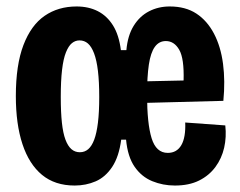

<svg xmlns="http://www.w3.org/2000/svg" viewBox="-20 -561 744 594"><path d="M211 13Q150 13 110 -20Q70 -53 49.5 -115Q29 -177 29 -264Q29 -360 52.5 -421.5Q76 -483 118 -512Q160 -541 217 -541Q254 -541 282.5 -526.5Q311 -512 329.5 -482.5Q348 -453 354 -406H371Q375 -451 393.5 -481Q412 -511 441 -526Q470 -541 505 -541Q554 -541 587.5 -519Q621 -497 642 -457Q663 -417 670 -363.5Q677 -310 671 -249L365 -241V-308L548 -312Q550 -380 534.5 -407Q519 -434 493 -434Q472 -434 459 -416Q446 -398 440.5 -361Q435 -324 435 -268Q435 -179 449 -133.5Q463 -88 499 -88Q513 -88 523.5 -94Q534 -100 541 -112Q548 -124 551 -142Q554 -160 553 -182L677 -173Q681 -137 673.5 -104Q666 -71 646.5 -44.5Q627 -18 596 -2.5Q565 13 521 13Q484 13 451 -0.5Q418 -14 396.5 -45Q375 -76 370 -129H355Q348 -76 327 -44.5Q306 -13 276 0Q246 13 211 13ZM227 -90Q242 -90 253 -99.5Q264 -109 271.5 -129Q279 -149 283 -181.5Q287 -214 287 -261Q287 -308 283 -341.5Q279 -375 271 -396Q263 -417 252 -426.5Q241 -436 226 -436Q213 -436 202.5 -427.5Q192 -419 184 -399Q176 -379 172 -345Q168 -311 168 -261Q168 -214 171.5 -181.5Q175 -149 182.5 -129Q190 -109 201 -99.5Q212 -90 227 -90Z"/></svg>

Font: Bricolage Grotesque 24pt Condensed
Style: Bold
Weight: 700
Width: 3
Designer: Mathieu Triay
Foundry: Atelier Triay
Version: Version 1.001;gftools[0.9.33.dev8+g029e19f]